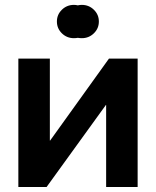

<svg xmlns="http://www.w3.org/2000/svg" viewBox="-20 -751 626 771"><path d="M532.7 0H406.2V-329.6H405.3L167 0H53.7V-515.6H180.2V-186.5H181.2L417.5 -515.6H532.7ZM308.6 -597.7Q300.3 -597.7 292.5 -599.1Q284.7 -597.7 276.9 -597.7Q248.5 -597.7 228.5 -617.2Q208.5 -636.7 208.5 -664.6Q208.5 -692.4 228.5 -711.9Q248.5 -731.4 276.9 -731.4Q284.7 -731.4 292.5 -729.5Q300.3 -731.4 308.6 -731.4Q336.9 -731.4 356.9 -711.9Q377 -692.4 377 -664.6Q377 -636.7 356.9 -617.2Q336.9 -597.7 308.6 -597.7Z"/></svg>

Font: Inter Display Semi Bold
Style: Regular
Weight: 600
Designer: Rasmus Andersson
Foundry: rsms
Version: Version 4.000;git-37864ae